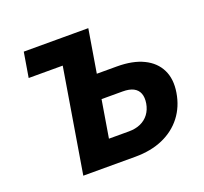

<svg xmlns="http://www.w3.org/2000/svg" viewBox="-125 -874 1083 1020"><g transform="rotate(-20 416.5 -364.0)"><path d="M83.5 -586.9 106.9 -727.5H382.3L358.9 -586.9ZM367.2 -484.4H544.9Q634.3 -484.4 694.1 -455.3Q753.9 -426.3 780.3 -372.6Q806.6 -318.8 794.4 -245.1Q782.2 -169.9 739.7 -114.7Q697.3 -59.6 629.6 -29.8Q562 0 473.1 0H178.7L299.3 -727.5H471.7L374 -138.2H486.8Q524.4 -138.2 553 -150.9Q581.5 -163.6 599.9 -188Q618.2 -212.4 624 -246.1Q629.4 -279.3 620.6 -302.2Q611.8 -325.2 588.9 -337.2Q565.9 -349.1 528.3 -349.1H344.7Z"/></g></svg>

Font: Inter 16pt ExtraBold
Style: Italic
Weight: 800
Italic angle: -9.3988°
Version: Version 4.001;git-66647c0bb